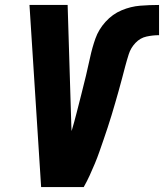

<svg xmlns="http://www.w3.org/2000/svg" viewBox="-20 -755 662 775"><path d="M146 0H318Q331 -23 342 -47Q353 -71 363 -95Q373 -119 381.5 -143.5Q390 -168 398.5 -192.5Q407 -217 415 -241.5Q423 -266 430.5 -290.5Q438 -315 445 -339.5Q452 -364 459 -388.5Q466 -413 472.5 -438Q479 -463 485.5 -487.5Q492 -512 500 -537Q508 -562 527 -582Q546 -602 571.5 -607.5Q597 -613 622 -613V-735Q584 -735 546 -732Q508 -729 471 -713.5Q434 -698 406 -667Q378 -636 365 -599Q352 -562 344 -524.5Q336 -487 327 -449.5Q318 -412 308.5 -375Q299 -338 289.5 -300.5Q280 -263 269 -226Q268 -235 268 -245L253 -735H99Z"/></svg>

Font: Iosevka Sparkle Heavy
Style: Italic
Weight: 900
Italic angle: -9°
Designer: Belleve Invis
Foundry: Belleve Invis
Version: Version 4.5.0; ttfautohint (v1.8.3)